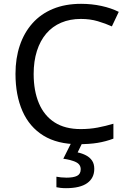

<svg xmlns="http://www.w3.org/2000/svg" viewBox="-20 -744 672 1004"><path d="M403 -645Q346 -645 300 -625.5Q254 -606 222 -568.5Q190 -531 173 -477.5Q156 -424 156 -357Q156 -269 183.5 -204Q211 -139 265.5 -104Q320 -69 402 -69Q449 -69 491 -77Q533 -85 573 -97V-19Q533 -4 490.5 3Q448 10 389 10Q280 10 207 -35Q134 -80 97.5 -163Q61 -246 61 -358Q61 -439 83.5 -506Q106 -573 149.5 -622Q193 -671 257 -697.5Q321 -724 404 -724Q459 -724 510 -713Q561 -702 601 -682L565 -606Q532 -621 491.5 -633Q451 -645 403 -645ZM473 139Q473 187 436 213.5Q399 240 325 240Q310 240 296.5 238.5Q283 237 275 235V180Q284 182 299 183.5Q314 185 328 185Q364 185 383 175.5Q402 166 402 141Q402 115 375.5 103Q349 91 311 86L354 0H412L386 53Q410 58 430 68.5Q450 79 461.5 96Q473 113 473 139Z"/></svg>

Font: Noto Sans Georgian
Style: Regular
Weight: 400
Designer: Monotype Design Team, Akaki Razmadze
Foundry: Google LLC
Version: Version 2.002